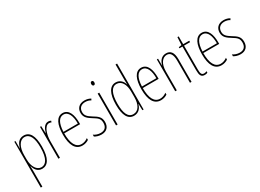

<svg xmlns="http://www.w3.org/2000/svg" viewBox="-29 -1639 3732 2751"><g transform="rotate(-30 1837.0 -264.0)"><path d="M229 -537C144 -537 110 -472 93 -404H91L90 -527H71V232H97V-36C97 -68 96 -95 95 -107H98C111 -53 147 10 226 10C319 10 380 -75 380 -270C380 -450 328 -537 229 -537ZM228 -512C315 -512 355 -424 355 -270C355 -79 296 -15 227 -15C152 -15 97 -98 97 -220V-292C97 -416 146 -512 228 -512Z M634 -535C567 -535 538 -462 523 -409H521L516 -527H496V0H522V-277C522 -381 560 -509 634 -509C648 -509 663 -504 671 -500L679 -524C665 -532 647 -535 634 -535Z M873 -537C772 -537 724 -429 724 -264C724 -94 776 10 892 10C933 10 969 -3 997 -22V-52C962 -27 927 -15 892 -15C797 -15 749 -106 750 -273H1013V-301C1013 -421 979 -537 873 -537ZM873 -512C957 -512 990 -414 989 -297H751C757 -442 803 -512 873 -512Z M1339 -123C1339 -210 1288 -239 1222 -280C1158 -320 1124 -349 1124 -407C1124 -475 1168 -512 1234 -512C1266 -512 1300 -503 1323 -487L1336 -510C1309 -527 1273 -537 1235 -537C1142 -537 1098 -479 1098 -408C1098 -330 1150 -296 1217 -254C1276 -217 1312 -195 1312 -125C1312 -56 1278 -16 1207 -16C1165 -16 1124 -31 1095 -52V-21C1118 -6 1158 10 1207 10C1295 10 1339 -43 1339 -123Z M1464 -724C1444 -724 1438 -706 1438 -690C1438 -672 1446 -656 1463 -656C1479 -656 1489 -670 1489 -691C1489 -707 1483 -724 1464 -724ZM1476 -527H1450V0H1476Z M1746 10C1827 10 1868 -52 1880 -106H1882L1886 0H1906V-760H1880V-498C1880 -475 1881 -454 1882 -429H1880C1869 -479 1826 -537 1750 -537C1653 -537 1596 -440 1596 -256C1596 -82 1646 10 1746 10ZM1748 -15C1660 -15 1623 -104 1623 -256C1623 -424 1668 -512 1751 -512C1832 -512 1880 -432 1880 -314V-222C1880 -97 1833 -15 1748 -15Z M2172 -537C2071 -537 2023 -429 2023 -264C2023 -94 2075 10 2191 10C2232 10 2268 -3 2296 -22V-52C2261 -27 2226 -15 2191 -15C2096 -15 2048 -106 2049 -273H2312V-301C2312 -421 2278 -537 2172 -537ZM2172 -512C2256 -512 2289 -414 2288 -297H2050C2056 -442 2102 -512 2172 -512Z M2584 -537C2504 -537 2466 -474 2452 -415H2450L2449 -527H2429V0H2455V-311C2455 -445 2515 -513 2584 -513C2639 -513 2673 -471 2673 -365V0H2699V-375C2699 -488 2658 -537 2584 -537Z M2916 -14C2875 -14 2865 -44 2865 -108V-503H2965V-527H2865V-656H2844L2837 -528L2789 -521V-503H2839V-112C2839 -32 2853 10 2915 10C2934 10 2948 6 2961 0V-25C2951 -19 2933 -14 2916 -14Z M3174 -537C3073 -537 3025 -429 3025 -264C3025 -94 3077 10 3193 10C3234 10 3270 -3 3298 -22V-52C3263 -27 3228 -15 3193 -15C3098 -15 3050 -106 3051 -273H3314V-301C3314 -421 3280 -537 3174 -537ZM3174 -512C3258 -512 3291 -414 3290 -297H3052C3058 -442 3104 -512 3174 -512Z M3640 -123C3640 -210 3589 -239 3523 -280C3459 -320 3425 -349 3425 -407C3425 -475 3469 -512 3535 -512C3567 -512 3601 -503 3624 -487L3637 -510C3610 -527 3574 -537 3536 -537C3443 -537 3399 -479 3399 -408C3399 -330 3451 -296 3518 -254C3577 -217 3613 -195 3613 -125C3613 -56 3579 -16 3508 -16C3466 -16 3425 -31 3396 -52V-21C3419 -6 3459 10 3508 10C3596 10 3640 -43 3640 -123Z"/></g></svg>

Font: Noto Sans Bengali ExtraCondensed Thin
Style: Regular
Weight: 100
Width: 2
Designer: Joana Ranito - Universal Thirst; Jelle Bosma - Monotype Design Team
Foundry: Universal Thirst ehf.
Version: Version 3.000